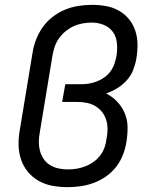

<svg xmlns="http://www.w3.org/2000/svg" viewBox="-20 -763 640 791"><path d="M259 8Q227 8 196.5 2.5Q166 -3 140 -17.5Q114 -32 95 -55Q76 -78 66.5 -106.5Q57 -135 56.5 -166.5Q56 -198 62 -230L114 -545Q118 -572 128.5 -599.5Q139 -627 156 -651Q173 -675 197 -693.5Q221 -712 247.5 -723Q274 -734 302.5 -738.5Q331 -743 359 -743Q388 -743 416.5 -738Q445 -733 469 -719.5Q493 -706 510.5 -685Q528 -664 537 -637.5Q546 -611 546.5 -582Q547 -553 542 -523Q538 -499 529 -475.5Q520 -452 502.5 -432.5Q485 -413 463 -399.5Q441 -386 417 -378Q443 -365 462.5 -344.5Q482 -324 493.5 -297.5Q505 -271 505.5 -240.5Q506 -210 501 -179Q497 -153 487 -126.5Q477 -100 459.5 -77Q442 -54 418 -37Q394 -20 367.5 -10Q341 0 313.5 4Q286 8 259 8ZM260 -65Q278 -65 296 -68Q314 -71 332 -78Q350 -85 366 -96.5Q382 -108 393.5 -123.5Q405 -139 411 -156.5Q417 -174 419 -192Q423 -212 423 -231.5Q423 -251 417.5 -269Q412 -287 400.5 -301.5Q389 -316 373.5 -325.5Q358 -335 339 -339Q320 -343 300 -343H236L249 -416H313Q330 -416 346 -418.5Q362 -421 379 -427.5Q396 -434 410.5 -444.5Q425 -455 435.5 -469.5Q446 -484 451.5 -500.5Q457 -517 460 -533Q464 -560 461.5 -586Q459 -612 445 -631.5Q431 -651 407.5 -660.5Q384 -670 358 -670Q340 -670 320.5 -666.5Q301 -663 283.5 -655Q266 -647 250 -634Q234 -621 222.5 -604.5Q211 -588 205 -569.5Q199 -551 196 -533L144 -218Q140 -198 140 -178.5Q140 -159 145 -140.5Q150 -122 160.5 -107Q171 -92 187 -82.5Q203 -73 221.5 -69Q240 -65 260 -65Z"/></svg>

Font: Iosevka Aile
Style: Italic
Weight: 400
Italic angle: -9°
Designer: Belleve Invis
Foundry: Belleve Invis
Version: Version 28.0.1; ttfautohint (v1.8.4)